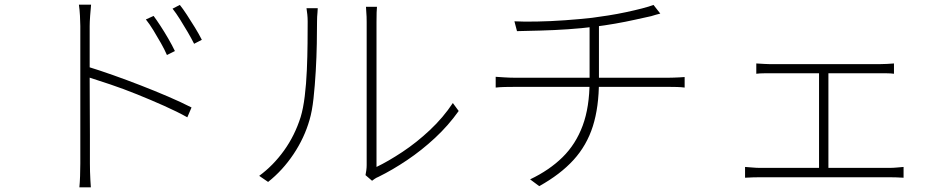

<svg xmlns="http://www.w3.org/2000/svg" viewBox="-20 -768 4040 820"><path d="M636 -700Q648 -684 665 -658Q682 -632 698.5 -603.5Q715 -575 727 -550L693 -533Q683 -556 667.5 -583.5Q652 -611 635.5 -638Q619 -665 603 -685ZM748 -747Q761 -731 778 -705Q795 -679 812.5 -650.5Q830 -622 842 -598L809 -581Q798 -603 782 -630.5Q766 -658 749 -685Q732 -712 717 -731ZM323 -70Q323 -80 323 -121Q323 -162 323 -221.5Q323 -281 323 -347.5Q323 -414 323 -477Q323 -540 323 -588Q323 -636 323 -657Q323 -674 321.5 -701Q320 -728 317 -748H369Q367 -729 365 -701Q363 -673 363 -657Q363 -609 363 -549Q363 -489 363 -425.5Q363 -362 363.5 -301.5Q364 -241 364 -191.5Q364 -142 364 -109.5Q364 -77 364 -70Q364 -54 364.5 -35Q365 -16 366 1Q367 18 368 32H319Q321 12 322 -16Q323 -44 323 -70ZM355 -483Q404 -468 462 -447.5Q520 -427 580.5 -403.5Q641 -380 697 -356Q753 -332 798 -309L780 -267Q737 -291 681 -316Q625 -341 565.5 -365Q506 -389 451 -407.5Q396 -426 355 -439Z M1541 -20Q1543 -30 1544.5 -41Q1546 -52 1546 -63Q1546 -71 1546 -106Q1546 -141 1546 -193Q1546 -245 1546 -305Q1546 -365 1546 -426Q1546 -487 1546 -539Q1546 -591 1546 -627.5Q1546 -664 1546 -674Q1546 -699 1544.5 -714.5Q1543 -730 1543 -739H1590Q1589 -730 1588.5 -714.5Q1588 -699 1588 -674Q1588 -664 1588 -626Q1588 -588 1588 -532Q1588 -476 1588 -412Q1588 -348 1588 -285.5Q1588 -223 1588 -171.5Q1588 -120 1588 -88Q1588 -56 1588 -55Q1638 -79 1698.5 -119Q1759 -159 1816 -212.5Q1873 -266 1914 -328L1939 -294Q1895 -232 1838 -179Q1781 -126 1718.5 -84Q1656 -42 1597 -13Q1587 -9 1580 -4Q1573 1 1569 4ZM1087 -17Q1147 -61 1193 -125Q1239 -189 1264 -268Q1275 -304 1281.5 -357Q1288 -410 1290.5 -469Q1293 -528 1293.5 -582.5Q1294 -637 1294 -676Q1294 -692 1292.5 -706Q1291 -720 1289 -733H1337Q1337 -725 1336 -715.5Q1335 -706 1334.5 -696.5Q1334 -687 1334 -677Q1334 -637 1333 -581Q1332 -525 1328.5 -464Q1325 -403 1319 -348Q1313 -293 1302 -256Q1280 -179 1233.5 -109.5Q1187 -40 1125 9Z M2177 -677Q2214 -675 2272 -676Q2330 -677 2393 -681.5Q2456 -686 2509 -692Q2540 -696 2578 -702Q2616 -708 2653.5 -716Q2691 -724 2722 -732Q2753 -740 2771 -747L2800 -710Q2791 -708 2781 -705Q2771 -702 2761 -699Q2733 -693 2693 -684Q2653 -675 2607 -667Q2561 -659 2520 -654Q2464 -647 2405 -643Q2346 -639 2289.5 -637.5Q2233 -636 2188 -635ZM2244 -2Q2326 -41 2382.5 -96.5Q2439 -152 2468.5 -231.5Q2498 -311 2498 -422Q2498 -422 2498 -455Q2498 -488 2498 -543Q2498 -598 2498 -665L2538 -672Q2538 -651 2538 -619Q2538 -587 2538 -553Q2538 -519 2538 -489Q2538 -459 2538 -440.5Q2538 -422 2538 -422Q2538 -311 2512 -229Q2486 -147 2429.5 -85Q2373 -23 2283 27ZM2097 -440Q2111 -439 2135 -437.5Q2159 -436 2181 -436Q2195 -436 2234 -436Q2273 -436 2328.5 -436Q2384 -436 2447 -436Q2510 -436 2573 -436Q2636 -436 2690.5 -436Q2745 -436 2783 -436Q2821 -436 2833 -436Q2844 -436 2856.5 -436.5Q2869 -437 2881 -437.5Q2893 -438 2904 -439V-394Q2890 -396 2871 -396.5Q2852 -397 2834 -397Q2822 -397 2784 -397Q2746 -397 2691.5 -397Q2637 -397 2574 -397Q2511 -397 2448 -397Q2385 -397 2329.5 -397Q2274 -397 2235.5 -397Q2197 -397 2183 -397Q2158 -397 2136 -396.5Q2114 -396 2097 -394Z M3210 -497Q3226 -496 3244 -495Q3262 -494 3270 -494H3733Q3752 -494 3768 -495Q3784 -496 3798 -497V-453Q3784 -455 3767 -455Q3750 -455 3733 -455H3271Q3263 -455 3244 -455Q3225 -455 3210 -453ZM3478 -30V-470H3518V-30ZM3162 -55Q3178 -54 3194.5 -52.5Q3211 -51 3225 -51H3779Q3795 -51 3810 -52.5Q3825 -54 3839 -55V-9Q3825 -10 3807.5 -10.5Q3790 -11 3779 -11H3225Q3211 -11 3195 -10.5Q3179 -10 3162 -9Z"/></svg>

Font: Noto Sans TC ExtraLight
Style: Regular
Weight: 250
Designer: Ryoko NISHIZUKA  (kana, bopomofo & ideographs); Paul D. Hunt (Latin, Greek & Cyrillic); Sandoll Communications , Soo-you
Foundry: Adobe
Version: Version 2.004-H2;hotconv 1.0.118;makeotfexe 2.5.65603